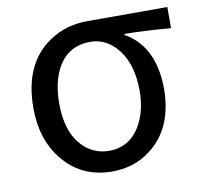

<svg xmlns="http://www.w3.org/2000/svg" viewBox="-67 -615 743 700"><g transform="rotate(-10 304.5 -265.0)"><path d="M294.9 12.7Q181.6 12.7 113.3 -71.3Q50.8 -147.5 50.8 -264.6Q50.8 -429.7 159.2 -502Q220.7 -543 298.8 -543H595.7V-464.8Q502 -472.7 424.8 -473.6V-469.7Q521.5 -415 531.2 -279.3Q532.2 -266.6 532.2 -253.9Q532.2 -106.4 437.5 -34.2Q377 12.7 294.9 12.7ZM295.9 -63.5Q377 -63.5 417 -140.6Q443.4 -191.4 443.4 -260.7Q443.4 -370.1 385.7 -428.7Q347.7 -466.8 296.9 -466.8Q205.1 -466.8 167 -378.9Q146.5 -331.1 146.5 -264.6Q146.5 -142.6 215.8 -89.8Q252 -63.5 295.9 -63.5Z"/></g></svg>

Font: Taipei Sans TC Beta
Style: Regular
Weight: 400
Designer: JT Foundry
Foundry: JT Foundry
Version: Version 1.000